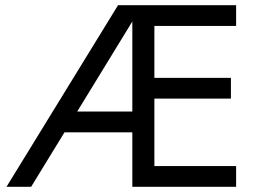

<svg xmlns="http://www.w3.org/2000/svg" viewBox="-20 -720 1000 740"><path d="M217 -210H517V-290H217ZM435 -700 5 0H100L504 -660ZM537 0H890V-80H537ZM545 -620H890V-700H435ZM537 -340H870V-420H537ZM490 -700V0H575V-700Z"/></svg>

Font: Jost* Book
Style: Regular
Weight: 400
Version: Version 3.000